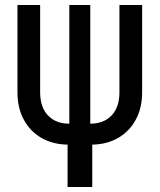

<svg xmlns="http://www.w3.org/2000/svg" viewBox="-20 -750 640 770"><path d="M251 0V-170Q191 -171 146 -197Q101 -223 75.5 -270Q50 -317 50 -380V-730H141V-380Q141 -320 172.5 -287Q204 -254 258 -254V-730H342V-254Q396 -254 427.5 -287Q459 -320 459 -380V-730H550V-380Q550 -317 524.5 -270Q499 -223 454 -197Q409 -171 350 -170V0Z"/></svg>

Font: JetBrains Mono NL Medium
Style: Regular
Weight: 500
Monospace: yes
Designer: Philipp Nurullin, Konstantin Bulenkov
Foundry: JetBrains
Version: Version 2.305; ttfautohint (v1.8.4.7-5d5b)